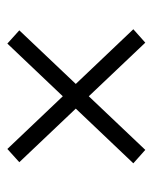

<svg xmlns="http://www.w3.org/2000/svg" viewBox="33 -572 415 522"><g transform="rotate(-90 241.0 -310.5)"><path d="M97.5 -498.5 423 -156 386.5 -123.5 61.5 -466ZM95 -123.5 58.5 -156 384 -498.5 420 -466Z"/></g></svg>

Font: Anek Devanagari Light
Style: Regular
Weight: 300
Designer: Kailash Malviya (Devanagari) & Yesha Goshar (Latin)
Foundry: Ek Type
Version: Version 1.003